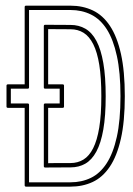

<svg xmlns="http://www.w3.org/2000/svg" viewBox="-20 -661 479 691"><path d="M233.9 -640.6Q277.8 -640.6 314 -623.5Q350.1 -606.4 375.7 -567.9Q401.4 -529.3 415.3 -467Q429.2 -404.8 429.2 -314.9Q429.2 -223.6 415 -161.4Q400.9 -99.1 375 -60.8Q349.1 -22.5 313.2 -5.9Q277.3 10.7 233.9 10.7H73.7Q68.8 10.7 68.8 5.9V-272.9H8.3Q3.4 -272.9 3.4 -277.8V-352.5Q3.4 -357.4 8.3 -357.4H68.8V-635.7Q68.8 -640.6 73.7 -640.6ZM153.3 -357.4H205.6Q210.4 -357.4 210.4 -352.5V-277.8Q210.4 -272.9 205.6 -272.9H153.3V-73.7Q163.1 -73.7 172.1 -74Q181.2 -74.2 191.4 -74.2H233.9Q259.8 -74.2 280.3 -86.7Q300.8 -99.1 315.2 -127.4Q329.6 -155.8 337.2 -201.9Q344.7 -248 344.7 -314.9Q344.7 -381.3 337.4 -427.2Q330.1 -473.1 315.7 -501.7Q301.3 -530.3 280.8 -543Q260.3 -555.7 233.9 -555.7L153.3 -556.2ZM137.7 -566.9Q137.7 -571.8 142.6 -571.8L233.9 -571.3Q263.7 -571.3 287.4 -557.6Q311 -543.9 327.1 -513.7Q343.3 -483.4 351.8 -434.3Q360.4 -385.3 360.4 -314.9Q360.4 -243.7 351.8 -194.8Q343.3 -146 326.9 -115.7Q310.5 -85.4 287.1 -72Q263.7 -58.6 233.9 -58.6L142.6 -58.1Q137.7 -58.1 137.7 -63V-283.7Q137.7 -288.6 142.6 -288.6H194.8V-341.8H142.6Q137.7 -341.8 137.7 -346.7ZM84.5 -625V-346.7Q84.5 -341.8 79.6 -341.8H19V-288.6H79.6Q84.5 -288.6 84.5 -283.7V-4.9H233.9Q273.9 -4.9 306.9 -20.8Q339.8 -36.6 363.5 -72.8Q387.2 -108.9 400.4 -168.2Q413.6 -227.5 413.6 -314.9Q413.6 -400.4 400.6 -459.7Q387.7 -519 364.3 -555.7Q340.8 -592.3 307.6 -608.6Q274.4 -625 233.9 -625Z"/></svg>

Font: Fibel Sued Kontur LRS
Style: Regular
Weight: 400
Designer: Peter Wiegel
Foundry: Peter Wiegel
Version: Version 000.000